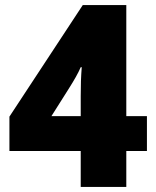

<svg xmlns="http://www.w3.org/2000/svg" viewBox="-20 -734 612 754"><path d="M557 -141V-278H476V-714H305L17 -276V-141H297V0H476V-141ZM297 -278H182L249 -384C273 -422 286 -445 297 -470H301C298 -431 297 -402 297 -356Z"/></svg>

Font: Noto Sans Sinhala UI Black
Style: Regular
Weight: 900
Designer: Jelle Bosma - Monotype Design Team
Foundry: Monotype Imaging Inc.
Version: Version 2.006